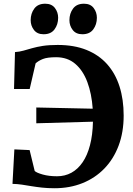

<svg xmlns="http://www.w3.org/2000/svg" viewBox="-20 -990 708 1021"><path d="M269.9 11Q234 11 203.8 7.7Q173.6 4.4 147.2 0Q120.8 -4.5 95.9 -8.2Q71.1 -11.8 46.4 -12.2L56.4 -195.6L137.5 -191.9L164.5 -80.8Q174.3 -71.3 207.2 -62Q240 -52.7 283.3 -52.7Q325.4 -52.7 359.8 -71.5Q394.1 -90.3 419.3 -127.1Q444.5 -163.8 458.6 -218.1Q472.8 -272.3 474.3 -342.9L173 -334.4V-418.4L473 -412Q467.5 -491.7 444.5 -553.5Q421.5 -615.3 380.2 -650.5Q339 -685.7 278.5 -685.7Q231.7 -685.7 207.9 -676.2Q184.1 -666.6 169.4 -653.1L137.9 -516.9H54.6L59.7 -713Q83.6 -714.7 104.9 -720.7Q126.2 -726.6 150.5 -733.7Q174.8 -740.7 207.5 -745.9Q240.3 -751 286.7 -751Q373.9 -751 439.5 -724.7Q505.1 -698.4 549.3 -649.1Q593.4 -599.7 615.5 -530.5Q637.6 -461.2 637.6 -375.7Q637.6 -287 610.8 -215.6Q583.9 -144.1 534.7 -93.5Q485.5 -42.9 418.3 -16Q351.1 11 269.9 11ZM211.4 -807.9Q177.9 -807.9 160.5 -830.7Q143.1 -853.4 143.1 -882.7Q143.1 -918.2 162.3 -944.2Q181.5 -970.2 219.9 -970.2H220.9Q254.7 -970.2 272 -947.5Q289.2 -924.7 289.2 -895.5Q289.2 -859.9 270 -833.9Q250.8 -807.9 212.4 -807.9ZM417.5 -807.9Q384 -807.9 366.6 -830.7Q349.2 -853.4 349.2 -882.7Q349.2 -918.2 368.4 -944.2Q387.6 -970.2 425.9 -970.2H426.9Q460.8 -970.2 478 -947.5Q495.2 -924.7 495.2 -895.5Q495.2 -859.9 476 -833.9Q456.8 -807.9 418.5 -807.9Z"/></svg>

Font: Merriweather Light
Style: Regular
Weight: 300
Designer: Eben Sorkin
Foundry: Eben Sorkin
Version: Version 2.100